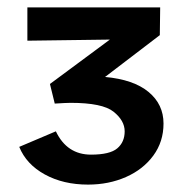

<svg xmlns="http://www.w3.org/2000/svg" viewBox="-20 -493 503 519"><path d="M422 -159Q422 -110 394.5 -72.5Q367 -35 320.5 -14.5Q274 6 218 6Q151 6 101 -21.5Q51 -49 32 -96L131 -138Q161 -75 226 -75Q277 -75 297 -92Q317 -109 317 -138Q317 -167 287 -191Q257 -215 171 -215Q160 -215 128 -213L115 -266L277 -386L54 -383V-473H413L412 -398L264 -285Q341 -278 381.5 -244.5Q422 -211 422 -159Z"/></svg>

Font: Ysabeau SC
Style: Bold
Weight: 700
Designer: Christian Thalmann (Catharsis Fonts)
Version: Version 0.003